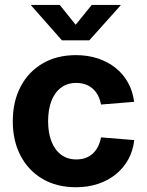

<svg xmlns="http://www.w3.org/2000/svg" viewBox="-20 -768 610 799"><path d="M295.9 11.2Q216.3 11.2 157.2 -23.4Q98.1 -58.1 65.7 -119.9Q33.2 -181.6 33.2 -263.2Q33.2 -345.2 65.7 -407.2Q98.1 -469.2 157.2 -503.9Q216.3 -538.6 295.9 -538.6Q345.7 -538.6 387.7 -524.7Q429.7 -510.7 461.4 -485.1Q493.2 -459.5 512.9 -423.8Q532.7 -388.2 538.1 -344.2L400.4 -333Q396.5 -353.5 388.2 -369.9Q379.9 -386.2 366.7 -398.2Q353.5 -410.2 336.2 -416.5Q318.8 -422.9 297.4 -422.9Q260.3 -422.9 233.9 -403.1Q207.5 -383.3 193.8 -347.4Q180.2 -311.5 180.2 -263.7Q180.2 -215.8 193.8 -180.2Q207.5 -144.5 233.9 -124.5Q260.3 -104.5 297.4 -104.5Q318.8 -104.5 336.2 -110.8Q353.5 -117.2 366.5 -129.2Q379.4 -141.1 387.9 -158.2Q396.5 -175.3 400.4 -196.3L538.6 -185.1Q533.7 -141.1 514.2 -105.2Q494.6 -69.3 462.6 -43.2Q430.7 -17.1 388.4 -2.9Q346.2 11.2 295.9 11.2ZM228.5 -747.6 294.9 -665 361.8 -747.6H481.9V-745.6L351.6 -600.1H237.8L109.4 -745.6V-747.6Z"/></svg>

Font: Inter 24pt
Style: Bold
Weight: 700
Designer: Rasmus Andersson
Foundry: rsms
Version: Version 4.001;git-66647c0bb